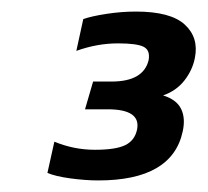

<svg xmlns="http://www.w3.org/2000/svg" viewBox="-20 -674 359 332"><path d="M150 -362Q128 -362 102 -365.5Q76 -369 62 -375L74 -429Q91 -422 108.5 -418.5Q126 -415 144 -415Q180 -415 196.5 -423Q213 -431 217 -450Q224 -485 166 -485H127L141 -533H173Q228 -533 237 -570Q240 -587 228.5 -593Q217 -599 184 -599Q148 -599 112 -586L124 -641Q138 -646 164 -650Q190 -654 215 -654Q275 -654 299.5 -631.5Q324 -609 317 -574Q313 -553 299 -535Q285 -517 262 -509Q285 -502 293 -486Q301 -470 296 -447Q278 -362 150 -362Z"/></svg>

Font: Kanit
Style: Italic
Weight: 400
Italic angle: -12°
Designer: Katatrad Team
Foundry: CadsonDemak
Version: Version 2.000; ttfautohint (v1.8.3)